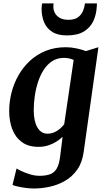

<svg xmlns="http://www.w3.org/2000/svg" viewBox="-20 -842 609 1114"><path d="M465.7 38Q457.7 99.9 428.7 141.4Q399.7 182.9 358.1 206.9Q316.5 231 269.2 241.3Q221.9 251.7 176.4 251.7Q153.5 251.7 128.5 248.2Q103.5 244.8 82.9 240.1Q62.2 235.4 52.6 231L76 135.6Q83.3 140.6 104.5 150.6Q125.7 160.7 153.7 169.4Q181.7 178 209.5 178Q245.9 178 270.3 169.2Q294.7 160.3 308.8 136.6Q322.9 113 328.5 69.1L343.2 -48.1Q327.3 -33.1 306.4 -19.9Q285.6 -6.6 259.7 1.7Q233.8 10 203.3 10Q143.9 10 106.3 -18Q68.7 -46.1 51 -93Q33.3 -140 33.3 -197.3Q33.3 -250.8 46.7 -304.2Q60.2 -357.6 87.1 -404.9Q113.9 -452.2 153.6 -489.1Q193.2 -525.9 245.3 -547Q297.5 -568 362.3 -568Q392.7 -568 424.9 -561Q457.2 -554.1 478.2 -545.6L551 -568ZM407.4 -494Q395.7 -500 380.9 -503.1Q366.1 -506.2 351 -506.2Q312.4 -506.2 283.3 -487.4Q254.2 -468.7 233.6 -436.8Q213.1 -404.9 200.4 -365.5Q187.7 -326.1 181.7 -284Q175.7 -242 175.7 -203.3Q175.7 -171.1 181 -145.8Q186.4 -120.5 196.8 -102.7Q207.1 -85 221.9 -75.7Q236.7 -66.4 255.4 -66.4Q276.1 -66.4 294.3 -74.1Q312.5 -81.8 327.3 -94.5Q342 -107.1 352.5 -121.2ZM367.8 -636.5Q315.2 -636.5 283 -657.1Q250.8 -677.7 236 -712.7Q221.3 -747.6 221.3 -791Q221.3 -800.3 222.4 -808.7Q223.6 -817.2 224.7 -822.4H290.9Q290.5 -817.8 290 -812.8Q289.5 -807.8 289.5 -802.4Q289.5 -783.9 298.6 -766.5Q307.8 -749.2 327 -738.2Q346.3 -727.1 376.8 -727.1Q414.3 -727.1 434.3 -743Q454.3 -758.9 462.7 -781.2Q471 -803.4 473 -822.4H542.2Q542.2 -818.2 542 -812.9Q541.9 -807.7 541.3 -801.8Q539.1 -758.8 522.1 -721.1Q505 -683.3 467.8 -659.9Q430.5 -636.5 367.8 -636.5Z"/></svg>

Font: Merriweather Light
Style: Italic
Weight: 300
Italic angle: -7.8°
Designer: Eben Sorkin
Foundry: Eben Sorkin
Version: Version 2.101